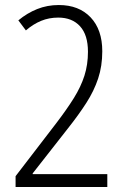

<svg xmlns="http://www.w3.org/2000/svg" viewBox="-20 -744 499 764"><path d="M407 0H42V-43L204 -254Q246 -309 274 -354Q302 -399 316 -443Q330 -487 330 -538Q330 -605 298.5 -639.5Q267 -674 212 -674Q175 -674 143.5 -661Q112 -648 83 -623L53 -663Q88 -692 128 -708Q168 -724 214 -724Q294 -724 340.5 -675Q387 -626 387 -540Q387 -481 370.5 -431.5Q354 -382 323.5 -334.5Q293 -287 251 -234L110 -54V-51H407Z"/></svg>

Font: Noto Sans Khmer UI Condensed Light
Style: Regular
Weight: 300
Width: 3
Designer: Danh Hong and the Monotype Design Team
Foundry: Monotype Imaging Inc.
Version: Version 2.002; ttfautohint (v1.8.4.7-5d5b)